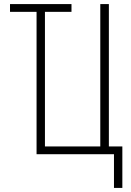

<svg xmlns="http://www.w3.org/2000/svg" viewBox="-20 -755 640 940"><path d="M538 165V0H159V-697H29V-735H330V-697H200V-38H471V-735H513V-38H579V165Z"/></svg>

Font: Iosevka Extralight Extended
Style: Regular
Weight: 200
Width: 7
Monospace: yes
Designer: Belleve Invis
Foundry: Belleve Invis
Version: Version 32.5.0; ttfautohint (v1.8.4)